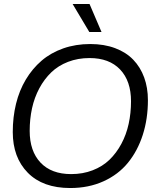

<svg xmlns="http://www.w3.org/2000/svg" viewBox="-20 -946 783 976"><path d="M336.9 9.8Q197.8 9.8 121.3 -67.9Q44.9 -145.5 44.9 -274.9Q44.9 -350.6 61.5 -418.5Q78.1 -486.3 111.3 -541.7Q144.5 -597.2 191.4 -637.5Q238.3 -677.7 301.5 -700Q364.7 -722.2 439 -722.2Q509.3 -722.2 565.2 -701.2Q621.1 -680.2 657.5 -642.3Q693.8 -604.5 712.9 -552.2Q731.9 -500 731.9 -437Q731.9 -341.8 705.8 -260.5Q679.7 -179.2 630.6 -118.9Q581.5 -58.6 506.1 -24.4Q430.7 9.8 336.9 9.8ZM341.8 -61Q400.9 -61 450.9 -80.3Q501 -99.6 536.4 -133.8Q571.8 -168 596.9 -214.8Q622.1 -261.7 634 -316.4Q646 -371.1 646 -431.2Q646 -534.2 590.8 -592.5Q535.6 -650.9 435.1 -650.9Q376 -650.9 325.9 -631.6Q275.9 -612.3 240.5 -578.1Q205.1 -543.9 179.9 -497.1Q154.8 -450.2 142.8 -395.5Q130.9 -340.8 130.9 -280.8Q130.9 -177.7 186 -119.4Q241.2 -61 341.8 -61ZM496.1 -783.2H434.1L349.1 -925.8H435.1Z"/></svg>

Font: Creato Display
Style: Italic
Weight: 400
Italic angle: -10°
Version: Version 1.000